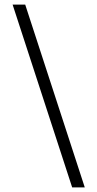

<svg xmlns="http://www.w3.org/2000/svg" viewBox="-20 -729 425 838"><path d="M295 89H350L90 -709H35Z"/></svg>

Font: STIX Two Math
Style: Regular
Weight: 400
Designer: Ross Mills, John Hudson & Paul Hanslow, Tiro Typeworks Ltd; with portions MicroPress Inc., with additions and correction
Foundry: Tiro Typeworks Ltd
Version: Version 2.02 b142